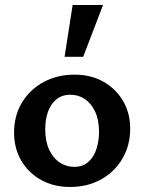

<svg xmlns="http://www.w3.org/2000/svg" viewBox="-20 -731 574 764"><path d="M258 13Q194 13 143.5 -15Q93 -43 64.5 -92Q36 -141 36 -203Q36 -271 67.5 -323Q99 -375 153.5 -404.5Q208 -434 277 -434Q341 -434 390.5 -406.5Q440 -379 469 -330.5Q498 -282 498 -219Q498 -152 467 -99.5Q436 -47 382 -17Q328 13 258 13ZM275 -67Q310 -67 332 -87Q354 -107 364 -139Q374 -171 374 -206Q374 -254 358.5 -287Q343 -320 317.5 -337Q292 -354 260 -354Q226 -354 203.5 -335Q181 -316 170.5 -285Q160 -254 160 -217Q160 -169 175.5 -135.5Q191 -102 217.5 -84.5Q244 -67 275 -67ZM237 -505 269 -711H390L311 -505Z"/></svg>

Font: Ysabeau
Style: Bold
Weight: 700
Designer: Christian Thalmann (Catharsis Fonts)
Version: Version 2.000;gftools[0.9.27.dev2+g8671c4b]